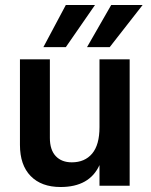

<svg xmlns="http://www.w3.org/2000/svg" viewBox="-20 -745 605 770"><path d="M500 0H379V-83Q339 5 223 5Q146 5 103 -39Q60 -83 60 -164V-507H180V-192Q180 -144 203.5 -119Q227 -94 268 -94Q320 -94 349.5 -129Q379 -164 379 -235V-507H500ZM420 -556H329L426 -725H552ZM244 -556H154L244 -725H361Z"/></svg>

Font: Hind Siliguri SemiBold
Style: Regular
Weight: 600
Designer: Jyotish Sonowal
Foundry: Indian Type Foundry
Version: Version 1.001;PS 1.0;hotconv 1.0.86;makeotf.lib2.5.63406; tt